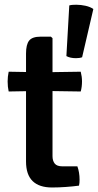

<svg xmlns="http://www.w3.org/2000/svg" viewBox="-20 -806 424 830"><path d="M279.5 -782.5Q286 -784.5 293.8 -785Q301.5 -785.5 310 -785.5Q329.5 -785.5 349.8 -781Q370 -776.5 383.5 -767L335 -558.5Q324.5 -554.5 308.5 -554.5Q283.5 -554.5 267 -563.5ZM92.5 -574.5Q92.5 -613.5 106 -630.5Q119.5 -647.5 155.5 -647.5H200L207 -641V-131Q207 -111 216.5 -99Q226 -87 249 -87H314.5Q324 -60.5 324 -29.5Q324 -23 323.5 -16Q323 -9 321.5 -3.5Q295.5 0 265 2.2Q234.5 4.5 205 4.5Q149.5 4.5 121 -23.2Q92.5 -51 92.5 -108ZM329 -496Q334.5 -474.5 334.5 -454Q334.5 -430.5 329 -410.5L159.5 -413L17.5 -410.5Q13 -430.5 13 -454Q13 -474.5 17.5 -496L161.5 -493.5Z"/></svg>

Font: Signika Medium
Style: Regular
Weight: 500
Designer: Anna Giedry
Foundry: Anna Giedry
Version: Version 2.000